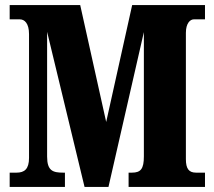

<svg xmlns="http://www.w3.org/2000/svg" viewBox="-20 -734 842 754"><path d="M18 0H235V-56H228C188 -56 165 -63 165 -119V-609L312 0H406L545 -608V-120C545 -71 533 -56 498 -56H485V0H785V-56H750C722 -56 710 -71 710 -109V-605C710 -643 727 -658 741 -658H785V-714H499L397 -255L295 -714H18V-658H58C76 -658 94 -643 94 -600V-114C94 -70 76 -56 45 -56H18Z"/></svg>

Font: Noto Serif Myanmar ExtraCondensed Black
Style: Regular
Weight: 900
Width: 2
Designer: Ben Mitchell and the Monotype Design Team
Foundry: Monotype Imaging Inc.
Version: Version 2.106